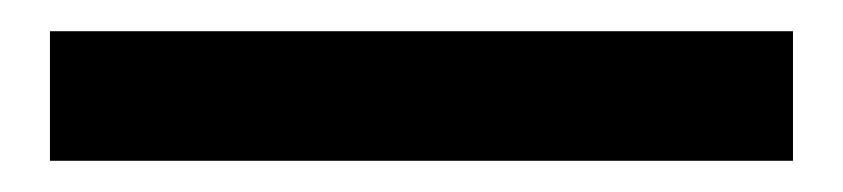

<svg xmlns="http://www.w3.org/2000/svg" viewBox="-20 37 540 123"><path d="M12 140V57H488V140Z"/></svg>

Font: Source Sans 3 ExtraLight
Style: Bold
Weight: 700
Version: Version 3.052;hotconv 1.1.0;makeotfexe 2.6.0